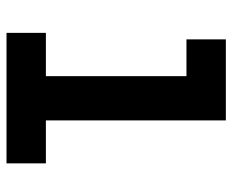

<svg xmlns="http://www.w3.org/2000/svg" viewBox="-82 -632 714 590"><g transform="rotate(90 275.0 -337.0)"><path d="M482 -121V0H81V-121H214V-553H101V-674H350V-121Z"/></g></svg>

Font: Biryani
Style: Bold
Weight: 700
Designer: Dan Reynolds and Mathieu Reguer
Foundry: Dan Reynolds and Mathieu Reguer
Version: Version 1.004; ttfautohint (v1.1) -l 5 -r 5 -G 72 -x 0 -D la